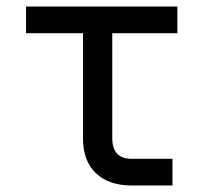

<svg xmlns="http://www.w3.org/2000/svg" viewBox="-20 -570 640 590"><path d="M385 0Q314 0 274.5 -38Q235 -76 235 -145V-468H60V-550H525V-468H325V-145Q325 -82 385 -82H510V0Z"/></svg>

Font: JetBrainsMono NF
Style: Regular
Weight: 400
Designer: Philipp Nurullin, Konstantin Bulenkov
Foundry: JetBrains
Version: Version 2.251; ttfautohint (v1.8.3);Nerd Fonts 2.2.2